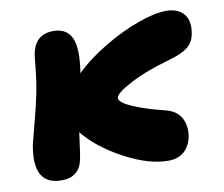

<svg xmlns="http://www.w3.org/2000/svg" viewBox="-65 -591 807 693"><g transform="rotate(-10 339.0 -244.5)"><path d="M107.9 23.9Q-0.5 23.9 27.8 -123Q30.3 -134.3 46.4 -194.8Q62.5 -255.4 70.8 -295.9Q80.1 -341.8 84.5 -386.7Q88.9 -431.6 90.8 -442.9Q104.5 -512.2 170.9 -512.2Q220.2 -512.2 237.8 -473.1Q255.4 -434.1 241.2 -345.2Q288.1 -391.1 355 -430.7Q421.9 -470.2 482.9 -491.7Q543.9 -513.2 584 -513.2Q628.4 -513.2 649.7 -486.8Q670.9 -460.4 661.1 -413.1Q655.8 -384.8 634.5 -367.7Q613.3 -350.6 562 -335.9Q478 -312.5 420.2 -282.2Q362.3 -252 358.9 -234.9Q357.4 -226.1 370.4 -215.6Q383.3 -205.1 420.4 -190.4Q457.5 -175.8 515.1 -161.1Q560.5 -151.4 576.9 -120.6Q593.3 -89.8 585.9 -50.8Q579.1 -17.1 556.9 2Q534.7 21 500 21Q427.2 21 338.1 -27.1Q249 -75.2 200.2 -136.2Q197.8 -121.1 193.6 -88.9Q189.5 -56.6 186 -39.1Q173.3 23.9 107.9 23.9Z"/></g></svg>

Font: Shantell Sans Bouncy
Style: Italic
Weight: 800
Italic angle: -11.31°
Designer: Stephen Nixon, Anya Danilova, Shantell Martin
Foundry: Arrow Type
Version: Version 1.006;[9816181b4]